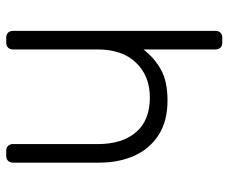

<svg xmlns="http://www.w3.org/2000/svg" viewBox="-80 -670 750 631"><g transform="rotate(90 295.5 -355.0)"><path d="M104 0Q94 0 88 -6Q82 -12 82 -22V-688Q82 -698 88 -704Q94 -710 104 -710H121Q131 -710 137 -704Q143 -698 143 -688V-451Q170 -486 208.5 -508Q247 -530 311 -530Q379 -530 424.5 -500.5Q470 -471 492.5 -420.5Q515 -370 515 -306V-22Q515 -12 509 -6Q503 0 493 0H476Q466 0 460 -6Q454 -12 454 -22V-301Q454 -381 415 -426.5Q376 -472 301 -472Q230 -472 186.5 -426.5Q143 -381 143 -301V-22Q143 -12 137 -6Q131 0 121 0Z"/></g></svg>

Font: Rubik Light
Style: Regular
Weight: 300
Designer: Hubert and Fischer
Foundry: Hubert and Fischer
Version: Version 2.300;gftools[0.9.30]